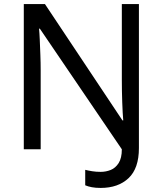

<svg xmlns="http://www.w3.org/2000/svg" viewBox="-20 -734 800 944"><path d="M475 190Q450 190 431.5 186.5Q413 183 399 177V101Q415 105 434 108Q453 111 475 111Q501 111 524.5 101.5Q548 92 563.5 67.5Q579 43 579 0L176 -593H172Q174 -574 175.5 -539Q177 -504 178.5 -464Q180 -424 180 -387V0H97V-714H201L582 -142H586Q583 -174 581 -230.5Q579 -287 579 -342V-714H663V-6Q663 94 612 142Q561 190 475 190Z"/></svg>

Font: Noto Kufi Arabic
Style: Regular
Weight: 400
Designer: Monotype Design Team, David Williams, Khaled Hosny
Foundry: Google LLC
Version: Version 2.109; ttfautohint (v1.8.4.7-5d5b)